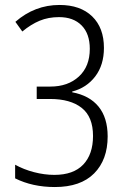

<svg xmlns="http://www.w3.org/2000/svg" viewBox="-20 -744 508 774"><path d="M271 -375V-372Q341 -359 377.5 -314Q414 -269 414 -194Q414 -100 359.5 -45Q305 10 201 10Q111 10 41 -25V-80Q75 -61 117 -50Q159 -39 199 -39Q276 -39 315.5 -80.5Q355 -122 355 -196Q355 -273 309.5 -309Q264 -345 182 -345H128V-395H183Q254 -395 298 -435.5Q342 -476 342 -547Q342 -608 309 -641.5Q276 -675 218 -675Q175 -675 140 -660.5Q105 -646 70 -617L42 -656Q120 -724 220 -724Q304 -724 351.5 -678Q399 -632 399 -551Q399 -482 364 -436Q329 -390 271 -375Z"/></svg>

Font: Noto Sans Display Light Narrow
Style: Regular
Weight: 300
Width: 4
Designer: Monotype Design team
Foundry: Monotype Imaging Inc.
Version: Version 1.000